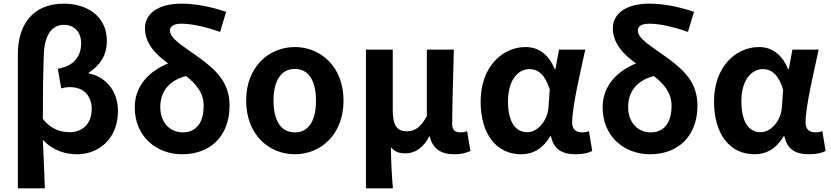

<svg xmlns="http://www.w3.org/2000/svg" viewBox="-20 -832 4556 1053"><path d="M78 201H226C222 113 220 26 215 -65C273 -4 341 14 404 14C514 14 627 -64 627 -224C627 -333 559 -412 467 -429V-434C530 -474 566 -531 566 -608C566 -748 451 -812 330 -812C157 -812 78 -693 78 -536ZM363 -107C316 -107 261 -121 215 -180C215 -297 216 -410 220 -525C222 -632 260 -696 331 -696C380 -696 425 -663 425 -595C425 -529 392 -471 297 -455L316 -347C331 -352 347 -354 365 -354C444 -354 483 -301 483 -234C483 -150 428 -107 363 -107Z M978 14C1142 14 1239 -94 1239 -252C1239 -376 1171 -444 1072 -516C987 -578 912 -619 912 -665C912 -686 931 -702 974 -702C1031 -702 1104 -686 1187 -657L1220 -767C1139 -795 1052 -812 975 -812C838 -812 775 -750 775 -678C775 -592 836 -532 902 -484C803 -444 719 -365 719 -243C719 -82 840 14 978 14ZM859 -245C859 -336 914 -393 1000 -415C1055 -372 1097 -324 1097 -252C1097 -155 1053 -106 982 -106C916 -106 859 -156 859 -245Z M1597 14C1739 14 1864 -94 1864 -280C1864 -466 1739 -574 1597 -574C1455 -574 1330 -466 1330 -280C1330 -94 1455 14 1597 14ZM1597 -106C1519 -106 1480 -173 1480 -280C1480 -386 1519 -454 1597 -454C1675 -454 1713 -386 1713 -280C1713 -173 1675 -106 1597 -106Z M1987 201H2135C2128 120 2125 66 2124 -25C2145 3 2173 9 2205 9C2257 9 2303 -23 2334 -84H2337C2352 -19 2396 14 2470 14C2513 14 2538 6 2560 -4L2542 -112C2530 -108 2517 -106 2507 -106C2477 -106 2460 -117 2460 -153C2460 -257 2466 -424 2469 -560H2321V-195C2286 -131 2253 -112 2211 -112C2157 -112 2134 -145 2134 -229V-560H1987Z M2838 14C2906 14 2959 -19 2998 -85H3002C3016 -14 3062 14 3137 14C3179 14 3209 6 3228 -4L3210 -113C3197 -108 3184 -106 3173 -106C3141 -106 3118 -121 3118 -159C3118 -248 3161 -426 3190 -560H3046L3026 -453H3022C2987 -539 2928 -574 2863 -574C2733 -574 2616 -463 2616 -276C2616 -93 2705 14 2838 14ZM2872 -107C2807 -107 2766 -162 2766 -277C2766 -398 2825 -453 2884 -453C2931 -453 2970 -422 2995 -341L2988 -242C2982 -168 2928 -107 2872 -107Z M3544 14C3708 14 3805 -94 3805 -252C3805 -376 3737 -444 3638 -516C3553 -578 3478 -619 3478 -665C3478 -686 3497 -702 3540 -702C3597 -702 3670 -686 3753 -657L3786 -767C3705 -795 3618 -812 3541 -812C3404 -812 3341 -750 3341 -678C3341 -592 3402 -532 3468 -484C3369 -444 3285 -365 3285 -243C3285 -82 3406 14 3544 14ZM3425 -245C3425 -336 3480 -393 3566 -415C3621 -372 3663 -324 3663 -252C3663 -155 3619 -106 3548 -106C3482 -106 3425 -156 3425 -245Z M4118 14C4186 14 4239 -19 4278 -85H4282C4296 -14 4342 14 4417 14C4459 14 4489 6 4508 -4L4490 -113C4477 -108 4464 -106 4453 -106C4421 -106 4398 -121 4398 -159C4398 -248 4441 -426 4470 -560H4326L4306 -453H4302C4267 -539 4208 -574 4143 -574C4013 -574 3896 -463 3896 -276C3896 -93 3985 14 4118 14ZM4152 -107C4087 -107 4046 -162 4046 -277C4046 -398 4105 -453 4164 -453C4211 -453 4250 -422 4275 -341L4268 -242C4262 -168 4208 -107 4152 -107Z"/></svg>

Font: DAIFUKU Sans JP
Style: Bold
Weight: 700
Designer: Original font ‘Source Han Sans JP’ : Ryoko NISHIZUKA  (kana, bopomofo & ideographs); Paul D. Hunt (Latin, Greek & Cyrill
Foundry: Daifuku
Version: Version 1.001